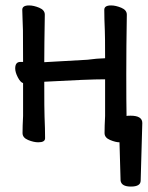

<svg xmlns="http://www.w3.org/2000/svg" viewBox="-20 -510 544 707"><path d="M462 177Q427 177 424 155L420 14Q406 14 385.5 5.5Q365 -3 365 -20Q365 -45 367 -83V-218Q304 -218 143 -209Q143 -102 144 -81Q146 -36 146 -1Q146 14 121 14Q104 14 83.5 5.5Q63 -3 63 -20Q63 -45 65 -83V-204Q55 -207 45.5 -225.5Q36 -244 36 -258Q36 -282 55 -282H65Q65 -377 64.5 -398Q64 -419 63 -441.5Q62 -464 62 -474Q62 -490 87 -490Q104 -490 124.5 -481.5Q145 -473 145 -456Q143 -338 143 -281L302 -290Q341 -295 357 -295Q367 -295 367 -296Q367 -378 366 -398Q364 -442 364 -474Q364 -490 389 -490Q406 -490 426.5 -481.5Q447 -473 447 -456Q445 -338 445 -238Q445 -130 446 -83Q449 -84 461 -84Q504 -84 504 -57L498 155Q498 177 462 177Z"/></svg>

Font: LXGW WenKai Mono Medium
Style: Regular
Weight: 500
Monospace: yes
Designer: LXGW / Fontworks Inc.
Foundry: LXGW / Fontworks Inc.
Version: Version 1.520; June 14, 2025